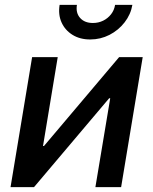

<svg xmlns="http://www.w3.org/2000/svg" viewBox="-20 -771 631 791"><path d="M479 0H373L434.1 -366.2H429.7L120.1 0H23.4L112.3 -535.6H217.8L157.2 -169.4H161.1L470.7 -535.6H567.9ZM351.6 -608.4Q309.1 -608.4 278.3 -627.7Q247.6 -647 233.4 -679Q219.2 -710.9 225.6 -751H296.9Q291.5 -717.8 310.1 -697Q328.6 -676.3 362.8 -676.3Q385.7 -676.3 405 -685.8Q424.3 -695.3 437.5 -712.2Q450.7 -729 454.1 -751H525.4Q518.6 -711.4 493.4 -679Q468.3 -646.5 431.2 -627.4Q394 -608.4 351.6 -608.4Z"/></svg>

Font: Inter 20pt Medium
Style: Italic
Weight: 500
Italic angle: -9.3988°
Version: Version 4.001;git-66647c0bb